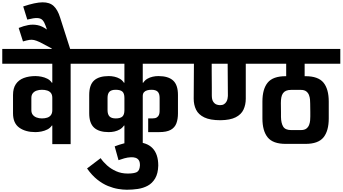

<svg xmlns="http://www.w3.org/2000/svg" viewBox="-56 -1273 3026 1696"><path d="M568 0H406Q406 -41 406 -82.5Q406 -124 406 -164H402Q387 -142 362.5 -129.5Q338 -117 310 -111.5Q282 -106 257 -106Q169 -106 114 -145.5Q59 -185 59 -272V-434Q59 -493 84 -530Q109 -567 154 -584Q199 -601 257 -601Q282 -601 310 -595.5Q338 -590 362.5 -577.5Q387 -565 402 -542H406V-710Q378 -710 333.5 -710Q289 -710 237 -710Q185 -710 132.5 -710Q80 -710 35.5 -710Q-9 -710 -36 -710V-841H701V-710H568ZM221 -300Q221 -275 233.5 -259Q246 -243 267.5 -235Q289 -227 314 -227Q341 -227 362 -234Q383 -241 394.5 -257.5Q406 -274 406 -300V-408Q406 -435 394.5 -450.5Q383 -466 362 -473Q341 -480 314 -480Q289 -480 267.5 -472.5Q246 -465 233.5 -449Q221 -433 221 -408Z M401 -840V-845L297 -900Q265 -915 244.5 -919.5Q224 -924 203 -920.5Q182 -917 147 -907L109 -1026Q152 -1044 193.5 -1051.5Q235 -1059 275.5 -1051Q316 -1043 355 -1014H358L347 -1045Q336 -1077 320.5 -1094.5Q305 -1112 274 -1113.5Q243 -1115 185 -1100L149 -1216Q256 -1252 319.5 -1252.5Q383 -1253 418.5 -1219.5Q454 -1186 475 -1118L564 -840Z M1253 -227Q1262 -227 1271.5 -227Q1281 -227 1290 -227Q1316 -227 1329.5 -236Q1343 -245 1348 -258Q1353 -271 1353.5 -284.5Q1354 -298 1354 -307Q1354 -333 1354 -358Q1354 -383 1354 -408Q1354 -446 1337 -463Q1320 -480 1282 -480Q1261 -480 1243.5 -475Q1226 -470 1215.5 -458Q1205 -446 1205 -424V0H1043V-164Q1042 -164 1041.5 -164Q1041 -164 1039 -164Q1024 -142 1002 -129.5Q980 -117 955 -111.5Q930 -106 905 -106Q818 -106 775 -145.5Q732 -185 732 -272Q732 -313 732 -353.5Q732 -394 732 -434Q732 -523 775 -562Q818 -601 905 -601Q930 -601 955 -595.5Q980 -590 1002 -577.5Q1024 -565 1039 -542H1043V-710H629V-841H1623V-710H1205V-542H1209Q1224 -565 1246 -577.5Q1268 -590 1293 -595.5Q1318 -601 1343 -601Q1430 -601 1473 -562Q1516 -523 1516 -434V-271Q1516 -221 1502 -183.5Q1488 -146 1452 -126Q1416 -106 1350 -106H1253ZM894 -300Q894 -263 911 -245Q928 -227 966 -227Q1007 -227 1025 -243.5Q1043 -260 1043 -300V-408Q1043 -448 1025 -464Q1007 -480 966 -480Q928 -480 911 -463Q894 -446 894 -408Z M957 20Q995 5 1037.5 -6Q1080 -17 1143 -17Q1240 -17 1291 35.5Q1342 88 1342 190Q1340 260 1314.5 303Q1289 346 1249 367.5Q1209 389 1161 396Q1113 403 1065 403Q1031 403 988 396Q945 389 898 370Q851 351 803.5 313.5Q756 276 713 215L833 124Q855 157 889.5 188Q924 219 970 239.5Q1016 260 1072 260Q1127 260 1152 247.5Q1177 235 1180 190Q1181 159 1170.5 143Q1160 127 1142 121Q1124 115 1101 116Q1072 117 1042 125.5Q1012 134 991 142Z M2290 -710H2115V-401Q2115 -348 2095 -305Q2075 -262 2026 -237Q1977 -212 1891 -211Q1800 -211 1748.5 -236Q1697 -261 1676 -304Q1655 -347 1655 -401L1657 -710H1551V-841H2290ZM1814 -710Q1814 -675 1814 -640Q1814 -605 1814.5 -570Q1815 -535 1815 -500Q1815 -465 1815 -430Q1815 -414 1817.5 -400.5Q1820 -387 1826 -377Q1832 -367 1840.5 -359.5Q1849 -352 1860.5 -348.5Q1872 -345 1887 -344Q1909 -344 1922.5 -352.5Q1936 -361 1943.5 -374Q1951 -387 1953.5 -399.5Q1956 -412 1956.5 -421Q1957 -430 1957 -430L1955 -710ZM2515 -479Q2489 -479 2471.5 -471.5Q2454 -464 2443.5 -449Q2433 -434 2429 -412Q2425 -390 2425 -362Q2425 -342 2425.5 -321.5Q2426 -301 2426 -281Q2426 -261 2426 -240Q2427 -185 2445.5 -154.5Q2464 -124 2516 -124Q2538 -124 2558.5 -124Q2579 -124 2601 -124Q2633 -124 2650 -137Q2667 -150 2674.5 -170Q2682 -190 2683.5 -210Q2685 -230 2685 -245Q2685 -264 2685 -282.5Q2685 -301 2684.5 -320Q2684 -339 2684 -358Q2684 -373 2682.5 -393Q2681 -413 2673.5 -433Q2666 -453 2649 -466Q2632 -479 2601 -479ZM2262 -227Q2262 -264 2262 -301.5Q2262 -339 2262 -376Q2262 -486 2308.5 -543Q2355 -600 2468 -600H2472Q2472 -614 2472 -632.5Q2472 -651 2472 -669Q2472 -687 2472 -698.5Q2472 -710 2472 -710Q2446 -710 2402.5 -710Q2359 -710 2311 -710Q2263 -710 2219.5 -710Q2176 -710 2150 -710Q2150 -740 2150 -758.5Q2150 -777 2150 -789.5Q2150 -802 2150 -813.5Q2150 -825 2150 -841Q2238 -841 2340.5 -841Q2443 -841 2550 -841Q2657 -841 2759.5 -841Q2862 -841 2950 -841Q2950 -825 2950 -813.5Q2950 -802 2950 -789.5Q2950 -777 2950 -758.5Q2950 -740 2950 -710Q2867 -710 2792.5 -710Q2718 -710 2635 -710V-600H2642Q2755 -600 2801.5 -543Q2848 -486 2848 -376Q2848 -339 2848 -301.5Q2848 -264 2848 -227Q2848 -117 2801.5 -59.5Q2755 -2 2642 -2Q2613 -2 2584 -2Q2555 -2 2526 -2Q2497 -2 2468 -2Q2355 -2 2308.5 -59.5Q2262 -117 2262 -227Z"/></svg>

Font: Matangi Black
Style: Regular
Weight: 900
Designer: Prashant Pant
Foundry: The Graphic Ant
Version: Version 3.002